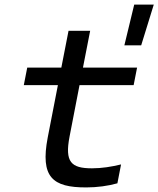

<svg xmlns="http://www.w3.org/2000/svg" viewBox="-20 -809 692 839"><path d="M357.5 10C404 10 452.5 3.5 493 -8L509 -90.5C468 -80.5 425 -73.5 382 -73.5C290.5 -73.5 262.5 -101 284 -212.5L327.5 -437H564L579 -513.5H342.5L374 -674.5H279.5L248 -513.5H99L84 -437H233L188.5 -208C155.5 -35 209 10.5 357.5 10ZM523.5 -611H597L652 -789H566.5Z"/></svg>

Font: Monaspace Neon
Style: Italic
Weight: 400
Italic angle: -11°
Designer: Riley Cran & the Lettermatic Team
Foundry: Lettermatic
Version: Version 1.200 (Monaspace Neon)